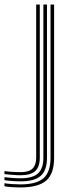

<svg xmlns="http://www.w3.org/2000/svg" viewBox="-102 -620 314 846"><path d="M-11.7 205.9Q-30.2 205.9 -50.6 204.5Q-71 203.2 -82.4 200.6V187.2Q-69.3 189.8 -48.9 191.1Q-28.5 192.5 -11.7 192.5Q58.7 192.5 89.6 165.2Q120.6 137.8 120.6 75.6V-600H136.4V75.6Q136.4 145.3 101.7 175.6Q67 205.9 -11.7 205.9ZM-11.7 179.1Q-28.6 179.1 -48.7 177.6Q-68.8 176.1 -82.4 173.8V160.6Q-67.4 162.5 -47.4 164.1Q-27.5 165.6 -11.7 165.6Q41.7 165.6 65.4 144.1Q89.1 122.6 89.1 75.3V-600H105V75.3Q105 130.3 77.6 154.7Q50.2 179.1 -11.7 179.1ZM-11.7 152.2Q-26.1 152.2 -46 150.6Q-66 149.1 -82.4 147.2V133.9Q-65.5 136.3 -45.5 137.4Q-25.6 138.6 -11.7 138.6Q24.9 138.6 41.2 123Q57.4 107.4 57.4 75.1V-600H73.3V75.3Q73.3 114.9 53.4 133.6Q33.4 152.2 -11.7 152.2Z"/></svg>

Font: Big Shoulders Inline Text Thin
Style: Regular
Weight: 100
Designer: Patric King
Foundry: XO Type Co
Version: Version 2.002